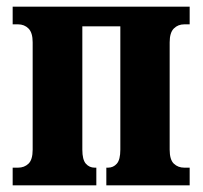

<svg xmlns="http://www.w3.org/2000/svg" viewBox="-20 -556 608 576"><path d="M18 0V-53H34Q53 -53 65.5 -65Q78 -77 78 -107V-429Q78 -458 65.5 -470.5Q53 -483 34 -483H18V-536H549V-483H533Q514 -483 501.5 -470.5Q489 -458 489 -429V-107Q489 -77 501.5 -65Q514 -53 533 -53H549V0H299V-53H304Q320 -53 330.5 -65Q341 -77 341 -107V-477H227V-107Q227 -77 237.5 -65Q248 -53 264 -53H269V0Z"/></svg>

Font: Noto Serif ExtraCondensed ExtraBold
Style: Regular
Weight: 800
Width: 2
Designer: Monotype Design Team
Foundry: Monotype Imaging Inc.
Version: Version 2.013; ttfautohint (v1.8.4.7-5d5b)